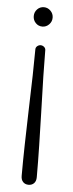

<svg xmlns="http://www.w3.org/2000/svg" viewBox="-54 -775 306 810"><g transform="rotate(5 99.0 -370.0)"><path d="M72 -297Q78 -479 78 -566Q78 -574 84.5 -579.5Q91 -585 99 -585Q107 -585 113.5 -579.5Q120 -574 120 -566Q120 -479 126 -297Q128 -229 129.5 -161.5Q131 -94 131 -29Q131 -12 122 -3Q113 6 99 6Q85 6 76 -3Q67 -12 67 -29Q67 -94 68.5 -161.5Q70 -229 72 -297ZM59 -705Q59 -722 70.5 -734Q82 -746 99 -746Q115 -746 127 -734Q139 -722 139 -705Q139 -688 127 -676Q115 -664 99 -664Q82 -664 70.5 -676Q59 -688 59 -705Z"/></g></svg>

Font: Dosis
Style: Regular
Weight: 400
Designer: Edgar Tolentino, Pablo Impallari, Igino Marini
Foundry: Edgar Tolentino, Pablo Impallari, Igino Marini
Version: Version 1.007;Glyphs 3.1.1 (3134)